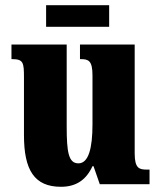

<svg xmlns="http://www.w3.org/2000/svg" viewBox="-20 -707 617 737"><path d="M157 -604H399V-687H157ZM214 10C273 10 311 -17 335 -69H339L363 0H554V-56H544C515 -56 497 -60 497 -118V-536H287V-480H290C319 -480 335 -475 335 -418V-230C335 -138 320 -80 281 -80C243 -80 236 -123 236 -222V-536H24V-480H27C70 -480 72 -466 72 -409V-188C72 -54 112 10 214 10Z"/></svg>

Font: Noto Serif Georgian ExtraCondensed Black
Style: Regular
Weight: 900
Width: 2
Designer: Monotype Design Team, Akaki Razmadze
Foundry: Google LLC
Version: Version 2.003